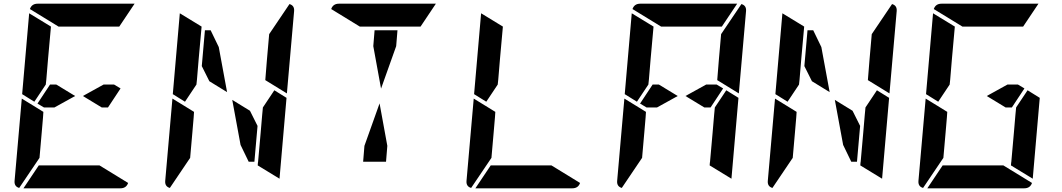

<svg xmlns="http://www.w3.org/2000/svg" viewBox="-20 -1020 5752 1040"><path d="M633 -541 565 -438H531L429 -500L541 -562H598ZM166 -469 100 -510 138 -948 256 -876 240 -698 231 -590 228 -562ZM194 -165 84 -2Q56 -10 59 -41L98 -486L155 -451L160 -448L215 -414L213 -384L206 -302ZM297 -876 142 -971Q152 -1000 184 -1000H390H514H709L626 -876H587H503H379ZM519 -124 674 -29Q664 0 632 0H426H302H107L190 -124H229H313H437ZM275 -438H218L183 -459L251 -562H285L387 -500Z M1073 -662 1090 -856H1121L1165 -765L1210 -521L1114 -580ZM1466 -531 1532 -490 1494 -52 1376 -124 1377 -138 1378 -144 1392 -302 1400 -396 1404 -438ZM982 -469 916 -510 954 -948 1072 -876 1056 -698 1047 -590 1044 -562ZM1010 -165 900 -2Q872 -10 875 -41L914 -486L971 -451L976 -448L1031 -414L1029 -384L1022 -302ZM1548 -998Q1576 -990 1573 -959L1534 -514L1417 -586L1426 -698L1438 -835ZM1375 -338 1358 -144H1327L1283 -235L1238 -479L1334 -420Z M2002 -770 2009 -856H2133L2126 -770L2044 -540ZM1929 -876 1774 -971Q1784 -1000 1816 -1000H2022H2146H2341L2258 -876H2219H2135H2011ZM2078 -230 2071 -144H1947L1954 -230L2036 -460Z M2614 -469 2548 -510 2586 -948 2704 -876 2688 -698 2679 -590 2676 -562ZM2642 -165 2532 -2Q2504 -10 2507 -41L2546 -486L2603 -451L2608 -448L2663 -414L2661 -384L2654 -302ZM2967 -124 3122 -29Q3112 0 3080 0H2874H2750H2555L2638 -124H2677H2761H2885Z M3897 -541 3829 -438H3795L3693 -500L3805 -562H3862ZM3914 -531 3980 -490 3942 -52 3824 -124 3825 -138 3826 -144 3840 -302 3848 -396 3852 -438ZM3430 -469 3364 -510 3402 -948 3520 -876 3504 -698 3495 -590 3492 -562ZM3458 -165 3348 -2Q3320 -10 3323 -41L3362 -486L3419 -451L3424 -448L3479 -414L3477 -384L3470 -302ZM3561 -876 3406 -971Q3416 -1000 3448 -1000H3654H3778H3973L3890 -876H3851H3767H3643ZM3996 -998Q4024 -990 4021 -959L3982 -514L3865 -586L3874 -698L3886 -835ZM3539 -438H3482L3447 -459L3515 -562H3549L3651 -500Z M4337 -662 4354 -856H4385L4429 -765L4474 -521L4378 -580ZM4730 -531 4796 -490 4758 -52 4640 -124 4641 -138 4642 -144 4656 -302 4664 -396 4668 -438ZM4246 -469 4180 -510 4218 -948 4336 -876 4320 -698 4311 -590 4308 -562ZM4274 -165 4164 -2Q4136 -10 4139 -41L4178 -486L4235 -451L4240 -448L4295 -414L4293 -384L4286 -302ZM4812 -998Q4840 -990 4837 -959L4798 -514L4681 -586L4690 -698L4702 -835ZM4639 -338 4622 -144H4591L4547 -235L4502 -479L4598 -420Z M5529 -541 5461 -438H5427L5325 -500L5437 -562H5494ZM5546 -531 5612 -490 5574 -52 5456 -124 5457 -138 5458 -144 5472 -302 5480 -396 5484 -438ZM5062 -469 4996 -510 5034 -948 5152 -876 5136 -698 5127 -590 5124 -562ZM5090 -165 4980 -2Q4952 -10 4955 -41L4994 -486L5051 -451L5056 -448L5111 -414L5109 -384L5102 -302ZM5193 -876 5038 -971Q5048 -1000 5080 -1000H5286H5410H5605L5522 -876H5483H5399H5275ZM5415 -124 5570 -29Q5560 0 5528 0H5322H5198H5003L5086 -124H5125H5209H5333Z"/></svg>

Font: DSEG14 Modern
Style: Bold Italic
Weight: 700
Italic angle: -5°
Designer: Keshikan(Twitter:@keshinomi_88pro)
Version: Version 0.46